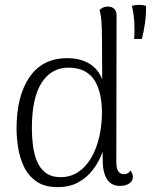

<svg xmlns="http://www.w3.org/2000/svg" viewBox="-20 -756 633 789"><path d="M217 13Q163 13 129.5 -10.5Q96 -34 78.5 -71Q61 -108 54.5 -149.5Q48 -191 48 -227Q48 -362 101.5 -439.5Q155 -517 256 -517Q310 -517 347 -494.5Q384 -472 400 -430L399 -597Q399 -636 397 -665.5Q395 -695 389 -715Q394 -720 402.5 -724.5Q411 -729 424 -729Q439 -729 449 -720Q459 -711 459 -694L458 -91Q458 -63 466.5 -51.5Q475 -40 489 -40Q494 -40 502.5 -43Q511 -46 515 -56Q521 -49 523.5 -42Q526 -35 526 -29Q526 -12 511 -2Q496 8 473 8Q437 8 419.5 -20Q402 -48 402 -100V-205L424 -224Q418 -176 402.5 -133.5Q387 -91 361.5 -58Q336 -25 300.5 -6Q265 13 217 13ZM230 -28Q269 -28 300.5 -48.5Q332 -69 354 -106Q376 -143 387.5 -192Q399 -241 399 -296Q399 -328 393 -360Q387 -392 372.5 -419Q358 -446 330.5 -462Q303 -478 261 -478Q191 -478 151 -416Q111 -354 111 -229Q111 -196 115 -161Q119 -126 131 -95.5Q143 -65 167 -46.5Q191 -28 230 -28ZM531 -596Q534 -627 532 -662.5Q530 -698 522 -732Q535 -736 551 -736Q567 -736 580 -732Q581 -697 576 -662Q571 -627 563 -596Z"/></svg>

Font: Arima Light
Style: Regular
Weight: 300
Designer: Joana Correia and Natanael Gama
Foundry: NDISCOVER
Version: Version 1.101;gftools[0.9.23]